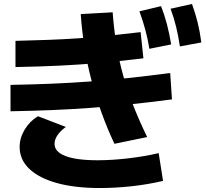

<svg xmlns="http://www.w3.org/2000/svg" viewBox="-20 -875 1040 968"><path d="M557 -150Q522 -224 493 -304Q464 -384 442 -467Q420 -550 406.5 -634.5Q393 -719 387 -804L548 -813Q554 -731 566.5 -652.5Q579 -574 600.5 -496.5Q622 -419 652.5 -341.5Q683 -264 722 -184ZM483 73Q358 73 267.5 48Q177 23 128 -23.5Q79 -70 79 -134Q79 -179 104 -221Q129 -263 171 -289L312 -235Q284 -215 269.5 -193Q255 -171 255 -150Q255 -123 279.5 -104.5Q304 -86 352.5 -76.5Q401 -67 471 -67Q543 -67 625 -76.5Q707 -86 780 -103L802 37Q726 55 643.5 64Q561 73 483 73ZM58 -669Q144 -671 222.5 -674Q301 -677 376.5 -682Q452 -687 529 -695Q606 -703 689 -713L703 -581Q589 -567 486 -558Q383 -549 279.5 -544Q176 -539 58 -537ZM33 -447Q142 -449 239 -453Q336 -457 431 -464Q526 -471 625.5 -481.5Q725 -492 838 -507L847 -374Q733 -359 632 -348.5Q531 -338 435 -331Q339 -324 241 -320Q143 -316 33 -314ZM733 -629Q725 -680 712.5 -725.5Q700 -771 683 -818L792 -844Q810 -798 822 -751.5Q834 -705 843 -651ZM887 -641Q879 -694 868 -739.5Q857 -785 840 -831L948 -855Q965 -808 976.5 -761.5Q988 -715 995 -661Z"/></svg>

Font: M PLUS 2 Thin ExtraBold
Style: Regular
Weight: 800
Version: Version 1.001